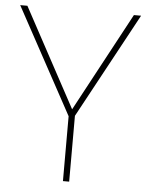

<svg xmlns="http://www.w3.org/2000/svg" viewBox="-52 -756 609 799"><g transform="rotate(5 252.5 -357.0)"><path d="M253 -301 30 -714H0L241 -271V0H267V-275L505 -714H475Z"/></g></svg>

Font: Noto Sans Ethiopic Thin
Style: Regular
Weight: 100
Designer: Monotype Design Team
Foundry: Monotype Imaging Inc.
Version: Version 2.102